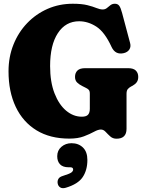

<svg xmlns="http://www.w3.org/2000/svg" viewBox="-20 -730 764 1025"><path d="M655.5 -42.5Q655.5 10.5 602 10.5Q582 10.5 568.5 -1.8Q555 -14 543.8 -26.2Q532.5 -38.5 518.5 -38.5Q503.5 -38.5 481.8 -26.5Q460 -14.5 428 -2.2Q396 10 350 10Q247.5 10 175 -34.2Q102.5 -78.5 64 -159.5Q25.5 -240.5 25.5 -349.5Q25.5 -426 51.8 -491.8Q78 -557.5 125 -606.5Q172 -655.5 234.2 -682.8Q296.5 -710 368.5 -710Q416.5 -710 446.2 -702.5Q476 -695 494.8 -687.2Q513.5 -679.5 528.5 -679.5Q541.5 -679.5 550.8 -687.2Q560 -695 569.8 -702.5Q579.5 -710 593.5 -710Q608.5 -710 616.5 -699.2Q624.5 -688.5 632 -660L674.5 -500.5Q680 -481 670.8 -466.2Q661.5 -451.5 641.5 -446.5Q596 -435.5 575.5 -479.5Q539 -559 494.5 -587.8Q450 -616.5 402.5 -616.5Q330.5 -616.5 289 -553.2Q247.5 -490 247.5 -377.5Q247.5 -292.5 271 -232Q294.5 -171.5 333 -139.2Q371.5 -107 416.5 -107Q441 -107 450.2 -117.8Q459.5 -128.5 459.5 -149V-229.5Q459.5 -244.5 453.5 -250.8Q447.5 -257 435.5 -262.5L420.5 -270Q403 -278.5 391.8 -289.5Q380.5 -300.5 380.5 -319.5Q380.5 -341 393.5 -353.5Q406.5 -366 434 -366H664.5Q692.5 -366 705.2 -353.2Q718 -340.5 718 -319.5Q718 -302.5 710.2 -291.5Q702.5 -280.5 688 -272.5L679.5 -268Q670 -263 662.8 -255Q655.5 -247 655.5 -229.5ZM346 163Q315.5 163 300.5 147.2Q285.5 131.5 285.5 104Q285.5 73 307.8 53.8Q330 34.5 362 34.5Q399 34.5 422.8 57.5Q446.5 80.5 446.5 124Q446.5 178 421.5 215.5Q396.5 253 330.5 272.5Q312.5 277.5 301.5 270.5Q290.5 263.5 288 249.5Q285.5 236.5 291.5 225.5Q297.5 214.5 314.5 209.5Q351.5 198 361 190.8Q370.5 183.5 370.5 175Q370.5 163 355 163Z"/></svg>

Font: Fraunces 144pt SuperSoft Black
Style: Regular
Weight: 900
Version: Version 1.000;[b76b70a41]